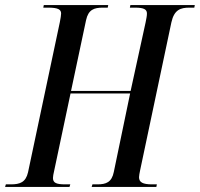

<svg xmlns="http://www.w3.org/2000/svg" viewBox="-51 -734 785 754"><path d="M-31 0H222L225 -10H205C170 -10 157 -16 157 -35C157 -42 159 -51 161 -60L226 -367H460L396 -59C388 -18 365 -10 332 -10H312L309 0H563L565 -10H546C510 -10 495 -18 495 -38C495 -45 497 -53 499 -64L622 -646C633 -696 658 -704 693 -704H712L714 -714H461L459 -704H480C516 -704 526 -696 526 -681C526 -671 524 -663 521 -647L462 -377H228L287 -655C296 -696 318 -704 353 -704H372L374 -714H121L119 -704H139C178 -704 189 -696 189 -681C189 -674 187 -663 184 -647L59 -57C50 -18 27 -10 -8 -10H-28Z"/></svg>

Font: Noto Serif Display ExtraCondensed Medium
Style: Italic
Weight: 500
Width: 2
Italic angle: -12°
Designer: Monotype Design Team
Foundry: Monotype Imaging Inc.
Version: Version 2.009